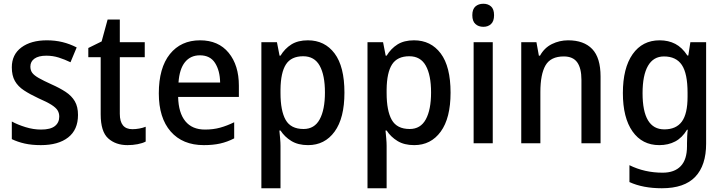

<svg xmlns="http://www.w3.org/2000/svg" viewBox="-20 -764 3861 1024"><path d="M396 -151Q396 -72 343.5 -31Q291 10 198 10Q149 10 111.5 1.5Q74 -7 43 -22V-116Q74 -99 116 -86Q158 -73 199 -73Q249 -73 272.5 -91.5Q296 -110 296 -142Q296 -161 287 -175.5Q278 -190 254.5 -205Q231 -220 185 -240Q140 -261 108 -282Q76 -303 59.5 -332Q43 -361 43 -405Q43 -473 94 -511Q145 -549 230 -549Q274 -549 313 -539.5Q352 -530 389 -511L356 -432Q325 -447 293.5 -457Q262 -467 227 -467Q186 -467 164 -451.5Q142 -436 142 -409Q142 -389 152 -375.5Q162 -362 186.5 -348Q211 -334 255 -314Q298 -295 330 -274Q362 -253 379 -224Q396 -195 396 -151Z M686 -75Q704 -75 723 -78.5Q742 -82 757 -88V-9Q740 0 714 5Q688 10 660 10Q597 10 557 -26Q517 -62 517 -154V-459H451V-508L522 -543L554 -660H619V-539H752V-459H619V-157Q619 -75 686 -75Z M1047 -549Q1145 -549 1199.5 -482.5Q1254 -416 1254 -307V-247H930Q932 -162 968.5 -117.5Q1005 -73 1073 -73Q1117 -73 1153.5 -83Q1190 -93 1229 -112V-26Q1192 -7 1154 1.5Q1116 10 1067 10Q954 10 890.5 -62.5Q827 -135 827 -266Q827 -402 886 -475.5Q945 -549 1047 -549ZM1046 -469Q996 -469 966.5 -432.5Q937 -396 932 -324H1154Q1153 -387 1127 -428Q1101 -469 1046 -469Z M1622 -549Q1712 -549 1764.5 -479Q1817 -409 1817 -270Q1817 -134 1764.5 -62Q1712 10 1623 10Q1570 10 1534 -12Q1498 -34 1476 -68H1470Q1472 -48 1474 -25.5Q1476 -3 1476 14V240H1374V-539H1457L1471 -467H1476Q1499 -505 1534 -527Q1569 -549 1622 -549ZM1597 -464Q1533 -464 1505 -420.5Q1477 -377 1476 -287V-268Q1476 -173 1503.5 -124.5Q1531 -76 1599 -76Q1657 -76 1685 -127.5Q1713 -179 1713 -271Q1713 -363 1685 -413.5Q1657 -464 1597 -464Z M2188 -549Q2278 -549 2330.5 -479Q2383 -409 2383 -270Q2383 -134 2330.5 -62Q2278 10 2189 10Q2136 10 2100 -12Q2064 -34 2042 -68H2036Q2038 -48 2040 -25.5Q2042 -3 2042 14V240H1940V-539H2023L2037 -467H2042Q2065 -505 2100 -527Q2135 -549 2188 -549ZM2163 -464Q2099 -464 2071 -420.5Q2043 -377 2042 -287V-268Q2042 -173 2069.5 -124.5Q2097 -76 2165 -76Q2223 -76 2251 -127.5Q2279 -179 2279 -271Q2279 -363 2251 -413.5Q2223 -464 2163 -464Z M2558 -744Q2583 -744 2599 -729.5Q2615 -715 2615 -683Q2615 -651 2599 -636Q2583 -621 2558 -621Q2532 -621 2515.5 -636Q2499 -651 2499 -683Q2499 -715 2515.5 -729.5Q2532 -744 2558 -744ZM2608 -539V0H2506V-539Z M3010 -549Q3094 -549 3138.5 -502.5Q3183 -456 3183 -356V0H3081V-338Q3081 -400 3058.5 -431.5Q3036 -463 2987 -463Q2917 -463 2889.5 -415.5Q2862 -368 2862 -273V0H2760V-539H2841L2854 -467H2860Q2883 -509 2923.5 -529Q2964 -549 3010 -549Z M3498 -549Q3545 -549 3581.5 -530Q3618 -511 3646 -468H3651L3662 -539H3746V2Q3746 118 3688 179Q3630 240 3510 240Q3409 240 3337 207V117Q3418 157 3514 157Q3577 157 3610.5 122Q3644 87 3644 16V0Q3644 -15 3645 -36.5Q3646 -58 3648 -72H3644Q3618 -29 3581 -9.5Q3544 10 3496 10Q3405 10 3353.5 -63Q3302 -136 3302 -268Q3302 -401 3354 -475Q3406 -549 3498 -549ZM3521 -463Q3465 -463 3436 -413Q3407 -363 3407 -267Q3407 -74 3523 -74Q3586 -74 3616.5 -115.5Q3647 -157 3647 -248V-269Q3647 -372 3616.5 -417.5Q3586 -463 3521 -463Z"/></svg>

Font: Noto Sans Gurmukhi SemiCondensed Medium
Style: Regular
Weight: 500
Width: 4
Designer: Jelle Bosma - Monotype Design Team
Foundry: Monotype Imaging Inc.
Version: Version 2.004; ttfautohint (v1.8.4.7-5d5b)